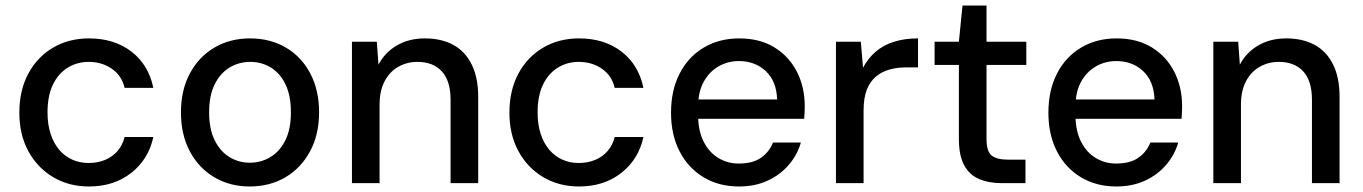

<svg xmlns="http://www.w3.org/2000/svg" viewBox="-20 -663 4932 695"><path d="M302 12Q229 12 172 -22Q115 -56 82.5 -116Q50 -176 50 -255Q50 -336 82.5 -396.5Q115 -457 172 -490.5Q229 -524 302 -524Q394 -524 456 -476Q518 -428 535 -345H431Q421 -389 385 -414Q349 -439 301 -439Q259 -439 225 -418Q191 -397 171.5 -356.5Q152 -316 152 -256Q152 -212 163.5 -177.5Q175 -143 195 -120Q215 -97 242 -85Q269 -73 301 -73Q333 -73 360 -84Q387 -95 405.5 -116.5Q424 -138 431 -167H535Q518 -87 455.5 -37.5Q393 12 302 12Z M884 12Q812 12 755.5 -21.5Q699 -55 667 -115.5Q635 -176 635 -256Q635 -337 667.5 -397.5Q700 -458 756.5 -491Q813 -524 885 -524Q958 -524 1014.5 -491Q1071 -458 1103 -397.5Q1135 -337 1135 -256Q1135 -176 1102.5 -115.5Q1070 -55 1013.5 -21.5Q957 12 884 12ZM884 -74Q925 -74 959 -94.5Q993 -115 1013 -155.5Q1033 -196 1033 -256Q1033 -317 1013.5 -357.5Q994 -398 960.5 -418.5Q927 -439 886 -439Q845 -439 811 -418.5Q777 -398 757 -357.5Q737 -317 737 -256Q737 -196 757 -155.5Q777 -115 810.5 -94.5Q844 -74 884 -74Z M1254 0V-512H1344L1350 -429Q1373 -473 1416.5 -498.5Q1460 -524 1518 -524Q1577 -524 1620 -501Q1663 -478 1687 -430.5Q1711 -383 1711 -312V0H1611V-302Q1611 -370 1579.5 -404.5Q1548 -439 1491 -439Q1453 -439 1421.5 -421Q1390 -403 1372 -368.5Q1354 -334 1354 -284V0Z M2076 12Q2003 12 1946 -22Q1889 -56 1856.5 -116Q1824 -176 1824 -255Q1824 -336 1856.5 -396.5Q1889 -457 1946 -490.5Q2003 -524 2076 -524Q2168 -524 2230 -476Q2292 -428 2309 -345H2205Q2195 -389 2159 -414Q2123 -439 2075 -439Q2033 -439 1999 -418Q1965 -397 1945.5 -356.5Q1926 -316 1926 -256Q1926 -212 1937.5 -177.5Q1949 -143 1969 -120Q1989 -97 2016 -85Q2043 -73 2075 -73Q2107 -73 2134 -84Q2161 -95 2179.5 -116.5Q2198 -138 2205 -167H2309Q2292 -87 2229.5 -37.5Q2167 12 2076 12Z M2655 12Q2582 12 2526.5 -21.5Q2471 -55 2440 -115Q2409 -175 2409 -255Q2409 -336 2440 -396.5Q2471 -457 2527 -490.5Q2583 -524 2656 -524Q2731 -524 2784 -491Q2837 -458 2865 -402.5Q2893 -347 2893 -279Q2893 -269 2892.5 -258Q2892 -247 2891 -233H2482V-303H2793Q2791 -369 2752 -405.5Q2713 -442 2655 -442Q2615 -442 2581.5 -423Q2548 -404 2527.5 -367.5Q2507 -331 2507 -275V-247Q2507 -190 2527 -150.5Q2547 -111 2580.5 -91Q2614 -71 2654 -71Q2704 -71 2734 -91.5Q2764 -112 2778 -147H2879Q2866 -102 2835 -66Q2804 -30 2758.5 -9Q2713 12 2655 12Z M3006 0V-512H3096L3104 -418Q3122 -452 3150 -476Q3178 -500 3216.5 -512Q3255 -524 3303 -524V-419H3258Q3228 -419 3200.5 -411.5Q3173 -404 3151.5 -386.5Q3130 -369 3118 -339Q3106 -309 3106 -263V0Z M3607 0Q3559 0 3524 -15Q3489 -30 3470 -65Q3451 -100 3451 -160V-428H3363V-512H3451L3464 -643H3551V-512H3695V-428H3551V-159Q3551 -116 3569 -100.5Q3587 -85 3631 -85H3692V0Z M4021 12Q3948 12 3892.5 -21.5Q3837 -55 3806 -115Q3775 -175 3775 -255Q3775 -336 3806 -396.5Q3837 -457 3893 -490.5Q3949 -524 4022 -524Q4097 -524 4150 -491Q4203 -458 4231 -402.5Q4259 -347 4259 -279Q4259 -269 4258.5 -258Q4258 -247 4257 -233H3848V-303H4159Q4157 -369 4118 -405.5Q4079 -442 4021 -442Q3981 -442 3947.5 -423Q3914 -404 3893.5 -367.5Q3873 -331 3873 -275V-247Q3873 -190 3893 -150.5Q3913 -111 3946.5 -91Q3980 -71 4020 -71Q4070 -71 4100 -91.5Q4130 -112 4144 -147H4245Q4232 -102 4201 -66Q4170 -30 4124.5 -9Q4079 12 4021 12Z M4372 0V-512H4462L4468 -429Q4491 -473 4534.5 -498.5Q4578 -524 4636 -524Q4695 -524 4738 -501Q4781 -478 4805 -430.5Q4829 -383 4829 -312V0H4729V-302Q4729 -370 4697.5 -404.5Q4666 -439 4609 -439Q4571 -439 4539.5 -421Q4508 -403 4490 -368.5Q4472 -334 4472 -284V0Z"/></svg>

Font: DM Sans 12pt Medium
Style: Regular
Weight: 500
Version: Version 4.004;gftools[0.9.30]